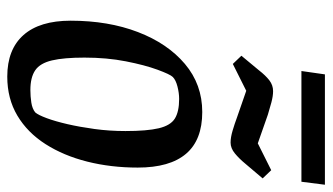

<svg xmlns="http://www.w3.org/2000/svg" viewBox="-208 -674 892 515"><g transform="rotate(90 237.5 -416.0)"><path d="M185 10Q112 10 73.5 -33.5Q35 -77 35 -160Q35 -261 65.5 -340.5Q96 -420 151 -466.5Q206 -513 280 -513Q355 -513 392 -469.5Q429 -426 429 -340Q429 -268 413 -204.5Q397 -141 366 -92.5Q335 -44 289.5 -17Q244 10 185 10ZM221 -52Q238 -52 254.5 -54.5Q271 -57 281 -65Q288 -73 296.5 -96Q305 -119 312.5 -151.5Q320 -184 325.5 -224Q331 -264 331 -307Q331 -365 323.5 -396.5Q316 -428 297.5 -439.5Q279 -451 245 -451Q229 -451 211.5 -446.5Q194 -442 186 -434Q179 -427 166.5 -393Q154 -359 144 -308Q134 -257 134 -197Q134 -142 141.5 -110Q149 -78 168 -65Q187 -52 221 -52ZM362 -589Q348 -589 329.5 -594.5Q311 -600 295 -606L223 -631L151 -595L129 -618L168 -665Q182 -683 195 -693Q208 -703 224 -703Q237 -703 254 -698.5Q271 -694 287 -689L364 -662L436 -698L458 -675L419 -629Q405 -612 391 -600.5Q377 -589 362 -589ZM170 -779 179 -842H475L467 -779Z"/></g></svg>

Font: Faustina Light Medium
Style: Italic
Weight: 500
Italic angle: -8°
Version: Version 1.200